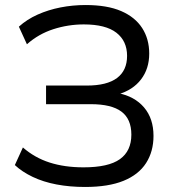

<svg xmlns="http://www.w3.org/2000/svg" viewBox="-20 -734 703 763"><path d="M318 9Q257 9 204.5 -1Q152 -11 110 -31Q68 -51 39 -78L71 -148Q118 -107 177.5 -88Q237 -69 312 -69Q411 -69 456.5 -101.5Q502 -134 502 -199Q502 -261 462.5 -290.5Q423 -320 341 -320H163V-394H325Q405 -394 445 -424Q485 -454 485 -512Q485 -571 442.5 -604Q400 -637 313 -637Q251 -637 192 -618Q133 -599 87 -558L55 -628Q87 -657 129.5 -676Q172 -695 220.5 -704.5Q269 -714 320 -714Q406 -714 461.5 -690Q517 -666 545 -622.5Q573 -579 573 -521Q573 -461 540.5 -418.5Q508 -376 449 -359V-364Q515 -351 552.5 -307Q590 -263 590 -194Q590 -132 560.5 -86Q531 -40 471 -15.5Q411 9 318 9Z"/></svg>

Font: Nunito Sans 9pt
Style: Regular
Weight: 400
Version: Version 3.101;gftools[0.9.27]